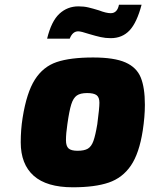

<svg xmlns="http://www.w3.org/2000/svg" viewBox="-20 -789 635 815"><path d="M68 -185Q68 -239 76 -289Q93 -396 128 -451Q163 -506 220.5 -525.5Q278 -545 375 -545Q465 -545 512.5 -524Q560 -503 577.5 -460Q595 -417 595 -344Q595 -294 586 -235Q571 -138 535.5 -86Q500 -34 441.5 -14Q383 6 289 6Q178 6 123 -43Q68 -92 68 -185ZM393 -262Q402 -330 402 -353Q402 -376 390 -385Q378 -394 350 -394Q321 -394 306 -383.5Q291 -373 282.5 -346Q274 -319 266 -262Q260 -222 260 -194Q260 -169 271 -159Q282 -149 309 -149Q338 -149 353 -158Q368 -167 376.5 -190.5Q385 -214 393 -262ZM313 -762Q336 -762 355 -757.5Q374 -753 400 -745Q431 -733 450 -733Q478 -733 485 -769H581Q561 -693 530 -660Q499 -627 450 -627Q428 -627 407.5 -631.5Q387 -636 357 -645Q324 -656 312 -656Q288 -656 276 -625H180Q198 -699 232 -730.5Q266 -762 313 -762Z"/></svg>

Font: Exo Black
Style: Italic
Weight: 900
Italic angle: -9°
Designer: Natanael Gama
Foundry: Natanael Gama
Version: Version 1.500; ttfautohint (v1.6)